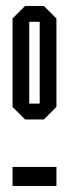

<svg xmlns="http://www.w3.org/2000/svg" viewBox="-20 -780 231 643"><path d="M64 -380 22 -422V-718L64 -760H127L169 -718V-422L127 -380ZM113 -707H78V-433H113ZM22 -157V-221H169V-157Z"/></svg>

Font: Commune Nuit Debout
Style: Regular
Weight: 400
Designer: Sébastien Marchal
Foundry: Sébastien Marchal
Version: Version 1.003;PS 1.3;hotconv 1.0.88;makeotf.lib2.5.647800